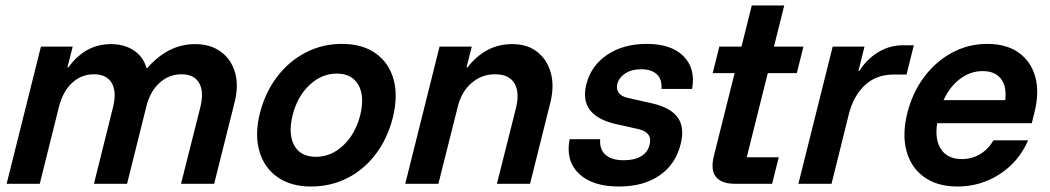

<svg xmlns="http://www.w3.org/2000/svg" viewBox="-20 -670 3828 700"><path d="M4.2 0 129.2 -500H245L225.8 -424.2H229.2Q290.8 -509.2 384.2 -509.2Q433.3 -509.2 467.9 -486.2Q502.5 -463.3 514.2 -421.7H516.7Q593.3 -509.2 690.8 -509.2Q747.5 -509.2 785.4 -481.2Q823.3 -453.3 837.1 -405Q850.8 -356.7 835 -295.8L760.8 0H640L710.8 -280.8Q724.2 -336.7 705.8 -367.9Q687.5 -399.2 641.7 -399.2Q595.8 -399.2 561.2 -367.5Q526.7 -335.8 513.3 -280.8L443.3 0H322.5L392.5 -280.8Q405.8 -336.7 387.1 -367.9Q368.3 -399.2 322.5 -399.2Q276.7 -399.2 242.9 -367.9Q209.2 -336.7 195 -280.8L125 0Z M1113.3 10Q1040 10 991.2 -24.6Q942.5 -59.2 925.4 -119.6Q908.3 -180 927.5 -257.5Q947.5 -334.2 990.8 -390.8Q1034.2 -447.5 1095 -478.8Q1155.8 -510 1226.7 -510Q1300.8 -510 1349.2 -475.8Q1397.5 -441.7 1414.6 -381.7Q1431.7 -321.7 1412.5 -242.5Q1393.3 -165.8 1350.4 -108.8Q1307.5 -51.7 1246.7 -20.8Q1185.8 10 1113.3 10ZM1131.7 -98.3Q1187.5 -98.3 1231.7 -140Q1275.8 -181.7 1293.3 -250Q1310 -319.2 1286.7 -360.4Q1263.3 -401.7 1207.5 -401.7Q1152.5 -401.7 1108.3 -360Q1064.2 -318.3 1046.7 -250Q1030 -180.8 1052.9 -139.6Q1075.8 -98.3 1131.7 -98.3Z M1457.5 0 1582.5 -500H1700L1680.8 -424.2H1684.2Q1716.7 -465.8 1757.1 -487.5Q1797.5 -509.2 1847.5 -509.2Q1902.5 -509.2 1938.8 -480.8Q1975 -452.5 1988.3 -403.8Q2001.7 -355 1985.8 -293.3L1912.5 0H1791.7L1861.7 -278.3Q1875 -335 1855 -367.1Q1835 -399.2 1785 -399.2Q1735.8 -399.2 1698.8 -367.1Q1661.7 -335 1648.3 -278.3L1578.3 0Z M2236.7 10Q2139.2 10 2090.4 -37.1Q2041.7 -84.2 2056.7 -162.5H2168.3Q2165 -125.8 2187.5 -105.8Q2210 -85.8 2254.2 -85.8Q2293.3 -85.8 2317.5 -100.4Q2341.7 -115 2348.3 -142.5Q2360 -186.7 2308.3 -199.2L2222.5 -218.3Q2090 -250 2117.5 -361.7Q2134.2 -430 2193.3 -470Q2252.5 -510 2337.5 -510Q2427.5 -510 2472.1 -465Q2516.7 -420 2503.3 -345.8H2391.7Q2394.2 -380.8 2374.6 -399.2Q2355 -417.5 2317.5 -417.5Q2283.3 -417.5 2260.4 -402.9Q2237.5 -388.3 2230.8 -365Q2225.8 -345 2235.8 -331.7Q2245.8 -318.3 2268.3 -313.3L2356.7 -293.3Q2425.8 -277.5 2451.2 -241.2Q2476.7 -205 2461.7 -145Q2443.3 -70.8 2384.6 -30.4Q2325.8 10 2236.7 10Z M2658.3 0Q2610.8 0 2590.4 -25Q2570 -50 2582.5 -100.8L2658.3 -403.3H2578.3L2602.5 -500H2683.3L2720.8 -650H2839.2L2801.7 -500H2909.2L2885 -403.3H2779.2L2702.5 -96.7H2819.2L2795 0Z M2890.8 0 3015.8 -500H3131.7L3110 -411.7H3113.3Q3140 -454.2 3181.7 -479.6Q3223.3 -505 3271.7 -505H3311.7L3285 -398.3H3239.2Q3174.2 -398.3 3132.9 -359.2Q3091.7 -320 3075 -255L3011.7 0Z M3470.8 10Q3397.5 10 3349.6 -24.2Q3301.7 -58.3 3285 -119.2Q3268.3 -180 3288.3 -259.2Q3307.5 -334.2 3350.4 -390.8Q3393.3 -447.5 3452.5 -478.8Q3511.7 -510 3579.2 -510Q3649.2 -510 3694.2 -477.9Q3739.2 -445.8 3754.6 -389.2Q3770 -332.5 3750.8 -257.5L3741.7 -220.8H3396.7Q3387.5 -159.2 3411.7 -124.6Q3435.8 -90 3486.7 -90Q3523.3 -90 3553.8 -108.3Q3584.2 -126.7 3601.7 -158.3H3728.3Q3694.2 -80 3624.6 -35Q3555 10 3470.8 10ZM3420 -305H3645Q3650.8 -355 3629.2 -382.9Q3607.5 -410.8 3562.5 -410.8Q3518.3 -410.8 3480.8 -382.9Q3443.3 -355 3420 -305Z"/></svg>

Font: Funnel Sans SemiBold
Style: Italic
Weight: 600
Italic angle: -14.036°
Designer: NORD ID, Kristian Moeller
Foundry: Dicotype
Version: Version 1.000